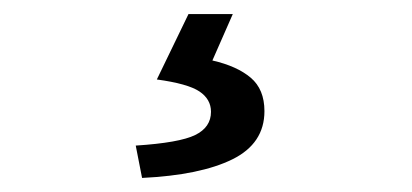

<svg xmlns="http://www.w3.org/2000/svg" viewBox="-20 -23 586 273"><path d="M182 230 173 184Q235 180 257.5 169Q280 158 280 136Q280 118 263.5 107Q247 96 203 90L248 -3H311L282 63Q317 71 336.5 87.5Q356 104 356 135Q356 181 310.5 203.5Q265 226 182 230Z"/></svg>

Font: Assistant SemiBold
Style: Regular
Weight: 600
Designer: Hebrew By Ben Nathan, Latin by Paul Hunt
Version: Version 3.000